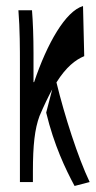

<svg xmlns="http://www.w3.org/2000/svg" viewBox="-20 -603 317 636"><path d="M46 -392V0H89V-35C89 -122 95 -176 111 -219C126 -254 140 -283 153 -307L133 -230C159 -122 197 -43 227 13L277 0C238 -82 194 -219 167 -330C199 -381 230 -405 259 -417L255 -583C197 -566 136 -459 93 -331H91V-427C91 -481 89 -532 86 -569H41C46 -508 46 -437 46 -392Z"/></svg>

Font: 寒蝉无机体 CompactMedium
Style: Regular
Weight: 500
Width: 3
Designer: ChillTanhei {Warren2060}; 
Source Han Sans {Ryoko NISHIZUKA 西塚涼子 (kana, bopomofo & ideographs); Paul D. Hunt (Latin, Gre
Foundry: ChillType&Adobe
Version: Version 1.000;Glyphs 3.1.1 (3135)